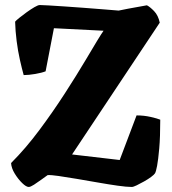

<svg xmlns="http://www.w3.org/2000/svg" viewBox="-20 -742 682 762"><path d="M94 0Q84 0 68 -15.5Q52 -31 38.5 -53Q25 -75 24 -95Q82 -153 136 -225.5Q190 -298 237.5 -371.5Q285 -445 320 -504Q346 -548 364.5 -578.5Q383 -609 391 -620L194 -630L161 -459Q146 -453 120 -448.5Q94 -444 74 -444Q67 -469 59 -504.5Q51 -540 46 -579.5Q41 -619 40 -656Q44 -661 57 -671.5Q70 -682 86 -693.5Q102 -705 116.5 -713.5Q131 -722 138 -722Q146 -722 172.5 -720.5Q199 -719 235.5 -716.5Q272 -714 312.5 -711Q353 -708 389.5 -705Q426 -702 451 -700Q464 -703 488.5 -707.5Q513 -712 535.5 -716Q558 -720 563 -721Q575 -715 591.5 -698Q608 -681 614 -652L266 -129L455 -107L522 -284Q551 -284 577.5 -278Q604 -272 616 -267Q616 -198 612 -153Q608 -108 603.5 -84Q599 -60 595 -54Q592 -49 580 -40Q568 -31 552 -22Q536 -13 522.5 -6.5Q509 0 503 0Q483 0 447.5 -5Q412 -10 369.5 -17.5Q327 -25 285.5 -32Q244 -39 213 -43.5Q182 -48 169 -47Q159 -40 144 -29Q129 -18 115 -9Q101 0 94 0Z"/></svg>

Font: Texturina Medium 12pt Black
Style: Regular
Weight: 900
Version: Version 1.002